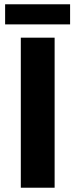

<svg xmlns="http://www.w3.org/2000/svg" viewBox="-20 -876 353 896"><path d="M3.9 -856H307.1V-762.2H3.9ZM77.1 -700.2H234.9V0H77.1Z"/></svg>

Font: Montserrat arm SemiBold
Style: Regular
Weight: 600
Designer: Julieta Ulanovsky
Foundry: Julieta Ulanovsky
Version: Version 6.000;PS 006.000;hotconv 1.0.88;makeotf.lib2.5.64775